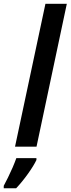

<svg xmlns="http://www.w3.org/2000/svg" viewBox="-57 -780 375 1021"><path d="M22.9 0 184.6 -759.8H298.3L137.2 0ZM-37.1 221.2V208Q-27.3 189.9 -14.4 163.8Q-1.5 137.7 10.3 110.4Q22 83 29.8 61H136.7V70.8Q123 100.1 92.3 143.3Q61.5 186.5 28.8 221.2Z"/></svg>

Font: Open Sans SemiBold
Style: Italic
Weight: 600
Italic angle: -12°
Designer: Monotype Design Team
Foundry: Monotype Imaging Inc.
Version: Version 3.003; ttfautohint (v1.8.4)